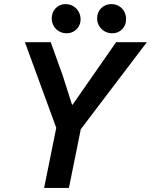

<svg xmlns="http://www.w3.org/2000/svg" viewBox="-20 -928 745 948"><path d="M257.8 -296.9 103 -719.7H230.5L289.6 -555.2L335.4 -411.6H338.9L553.2 -719.7H705.1L378.9 -290L320.3 0H197.8ZM459.5 -836.9Q459.5 -867.2 479.5 -887.5Q499.5 -907.7 530.3 -907.7Q549.8 -907.7 566.4 -898.4Q583 -889.2 592.8 -872.1Q602.5 -855 602.5 -833.5Q602.5 -802.7 582.8 -783.2Q563 -763.7 534.2 -763.7Q513.7 -763.7 496.6 -773.4Q479.5 -783.2 469.5 -800Q459.5 -816.9 459.5 -836.9ZM235.4 -836.9Q235.4 -867.2 254.9 -887.5Q274.4 -907.7 303.7 -907.7Q324.7 -907.7 341.6 -897.7Q358.4 -887.7 368.2 -870.4Q377.9 -853 377.9 -832.5Q377.9 -813.5 368.9 -797.9Q359.9 -782.2 344 -772.9Q328.1 -763.7 308.6 -763.7Q288.6 -763.7 271.7 -773.4Q254.9 -783.2 245.1 -800Q235.4 -816.9 235.4 -836.9Z"/></svg>

Font: Reddit Sans Fudge SmBold Italic
Style: Regular
Weight: 600
Italic angle: -11.25°
Designer: Stephen Hutchings
Version: Version 1.013